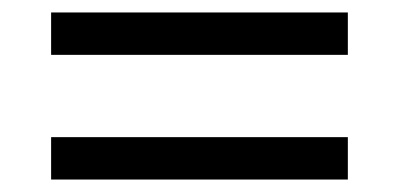

<svg xmlns="http://www.w3.org/2000/svg" viewBox="-20 -460 640 308"><path d="M62 -372V-440H538V-372ZM62 -172V-240H538V-172Z"/></svg>

Font: IBM Plex Mono
Style: Regular
Weight: 400
Monospace: yes
Designer: Mike Abbink, Paul van der Laan, Pieter van Rosmalen
Foundry: Bold Monday
Version: Version 2.3